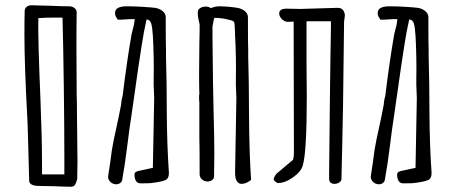

<svg xmlns="http://www.w3.org/2000/svg" viewBox="-20 -691 1722 731"><path d="M275 -73 274 -10V-9Q269 8 264.5 14Q260 20 249 20Q230 20 186 18L130 17Q90 17 91 -5Q90 -40 87.5 -136Q85 -232 84 -242Q73 -443 73 -561Q73 -619 74 -650Q74 -659 81.5 -665Q89 -671 99 -671L171 -669Q218 -667 244 -667Q255 -667 263.5 -660.5Q272 -654 272 -644Q271 -599 271 -513L272 -329Q273 -308 273 -263ZM225 -96Q225 -201 223 -358Q221 -515 218 -624H202H185Q152 -624 126 -622Q124 -550 134 -313Q140 -164 140 -70V-27H225V-29Z M623 -30Q623 -11 609 -5Q595 1 556 6Q550 7 515 7Q503 7 497.5 -2.5Q492 -12 492 -26Q492 -33 497.5 -36.5Q503 -40 516 -42Q520 -43 562 -52L567 -318L565 -368V-395Q566 -423 565 -473.5Q564 -524 562 -555Q560 -588 555.5 -602Q551 -616 538 -617L528 -569Q512 -478 481 -255Q472 -198 465 -139Q456 -65 445 -5Q443 3 435 7.5Q427 12 417 10Q405 8 397.5 -1.5Q390 -11 392 -22L400 -75Q405 -120 413 -158L422 -200Q430 -235 441 -292L442 -303L444 -315Q446 -322 446 -322L447 -327Q463 -458 481 -561L487 -585Q490 -595 491 -603.5Q492 -612 493 -618Q481 -619 456 -617Q445 -616 428 -616Q427 -619 422.5 -625.5Q418 -632 418 -642Q418 -667 463 -667Q491 -667 523.5 -665Q556 -663 572 -661Q588 -658 599.5 -648.5Q611 -639 611 -625V-590Q611 -535 612 -500V-476Q615 -374 615 -261Q616 -134 623 -35Z M936 -6Q917 9 900 9Q875 9 875 -35L880 -318L878 -368V-395Q879 -423 878 -473.5Q877 -524 875 -555Q875 -573 874 -580Q874 -600 871.5 -606Q869 -612 858 -614L842 -618Q820 -623 796 -623L793 -612L789 -590V-548Q789 -518 791 -376L793 -273Q796 -171 796 -103L795 -20Q795 -11 787.5 -5.5Q780 0 770 0Q758 0 749 -8Q740 -16 740 -28V-65Q740 -129 739 -165V-227V-300Q739 -307 738 -313V-325Q738 -331 739 -332V-336Q738 -359 738 -408L739 -522L740 -573V-599Q733 -625 733 -641Q733 -648 735 -654Q745 -666 764 -666Q774 -666 783 -660Q799 -667 815 -667Q845 -667 885 -661Q901 -658 912.5 -648.5Q924 -639 924 -625V-590Q924 -535 925 -500V-476Q928 -374 928 -261Q929 -105 936 -6Z M1233 -11V-30L1236 -314Q1238 -432 1238 -466L1240 -591V-610H1147V-456L1148 -324Q1148 -113 1133 -62Q1127 -38 1096 -16Q1065 6 1037 6Q1034 5 1028 0Q1022 -5 1022 -8Q1022 -15 1032 -29L1096 -83Q1099 -94 1099 -111L1098 -609Q1091 -608 1075 -608Q1064 -608 1053.5 -618Q1043 -628 1043 -640Q1043 -658 1071 -658L1124 -657L1259 -661H1267Q1280 -661 1286.5 -652Q1293 -643 1293 -631L1290 -609L1286 -287L1283 -139L1280 -9Q1280 -2 1272 3.5Q1264 9 1254 9Q1233 9 1233 -11Z M1623 -30Q1623 -11 1609 -5Q1595 1 1556 6Q1550 7 1515 7Q1503 7 1497.5 -2.5Q1492 -12 1492 -26Q1492 -33 1497.5 -36.5Q1503 -40 1516 -42Q1520 -43 1562 -52L1567 -318L1565 -368V-395Q1566 -423 1565 -473.5Q1564 -524 1562 -555Q1560 -588 1555.5 -602Q1551 -616 1538 -617L1528 -569Q1512 -478 1481 -255Q1472 -198 1465 -139Q1456 -65 1445 -5Q1443 3 1435 7.5Q1427 12 1417 10Q1405 8 1397.5 -1.5Q1390 -11 1392 -22L1400 -75Q1405 -120 1413 -158L1422 -200Q1430 -235 1441 -292L1442 -303L1444 -315Q1446 -322 1446 -322L1447 -327Q1463 -458 1481 -561L1487 -585Q1490 -595 1491 -603.5Q1492 -612 1493 -618Q1481 -619 1456 -617Q1445 -616 1428 -616Q1427 -619 1422.5 -625.5Q1418 -632 1418 -642Q1418 -667 1463 -667Q1491 -667 1523.5 -665Q1556 -663 1572 -661Q1588 -658 1599.5 -648.5Q1611 -639 1611 -625V-590Q1611 -535 1612 -500V-476Q1615 -374 1615 -261Q1616 -134 1623 -35Z"/></svg>

Font: Amatic SC
Style: Bold
Weight: 700
Designer: Multiple Designers
Foundry: Vernon Adams
Version: Version 2.505